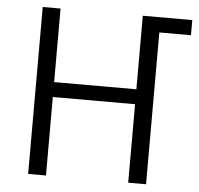

<svg xmlns="http://www.w3.org/2000/svg" viewBox="-52 -785 869 838"><g transform="rotate(5 382.5 -365.5)"><path d="M101.6 0Q101.6 -182.6 101.6 -731.4Q121.1 -731.4 179.7 -731.4Q179.7 -650.4 179.7 -409.2Q269.5 -409.2 540 -409.2Q540 -490.2 540 -731.4Q593.8 -731.4 756.8 -731.4Q756.8 -714.8 756.8 -665Q722.7 -665 618.2 -665Q618.2 -499 618.2 0Q598.6 0 540 0Q540 -85.9 540 -343.8Q450.2 -343.8 179.7 -343.8Q179.7 -257.8 179.7 0Q160.2 0 101.6 0Z"/></g></svg>

Font: Gothic A1
Style: Regular
Weight: 400
Designer: HanYang I&C Co.,Ltd.
Version: Version 2.50